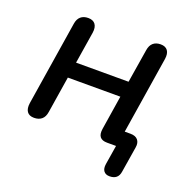

<svg xmlns="http://www.w3.org/2000/svg" viewBox="-115 -606 849 857"><g transform="rotate(20 309.5 -178.0)"><path d="M459 91.1 478.7 -30.9 486.6 0H431Q407.2 0 397.2 -12.5Q387.2 -24.9 391.1 -50.9L416.6 -213.2H167.2L139.7 -39.7Q136.2 -15.9 122.4 -4.3Q108.6 7.3 86.3 7.3Q63.1 7.3 53 -7.1Q42.9 -21.4 46.7 -48.1L110 -448.1Q113.5 -471.2 127 -482.8Q140.5 -494.4 162.4 -494.4Q185.6 -494.4 196.2 -480.1Q206.8 -465.7 203 -439.7L178.9 -288.4H428.2L454 -448.1Q457.5 -471.2 471 -482.8Q484.5 -494.4 506.4 -494.4Q529.6 -494.4 539.9 -480.1Q550.2 -465.7 546.3 -439.7L483.5 -42.4L475.6 -73.3H515.9Q539.6 -73.3 550.9 -60.1Q562.2 -46.8 558.3 -23.8L538.6 98.2Q533.1 137.3 492.5 137.3Q473.5 137.3 464.5 125.3Q455.5 113.3 459 91.1Z"/></g></svg>

Font: SN Pro Thin
Style: Italic
Weight: 200
Italic angle: -9°
Designer: Tobias Whetton
Foundry: Supernotes
Version: Version 1.003;Glyphs 3.3 (3324)